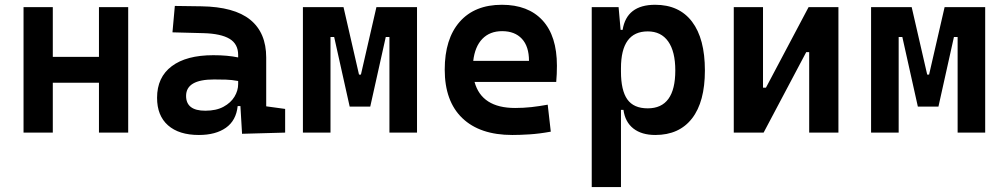

<svg xmlns="http://www.w3.org/2000/svg" viewBox="-20 -547 4142 792"><path d="M388.2 0V-205.6H197.8V0H77.1V-517.6H197.8V-312.5H388.2V-517.6H508.8V0Z M978.5 4.9 971.7 -109.4H960.4Q954.1 -49.8 911.9 -20Q869.6 9.8 800.3 9.8Q718.3 9.8 673.1 -30Q627.9 -69.8 627.9 -143.6Q627.9 -228.5 688.5 -273.9Q749 -319.3 859.9 -319.3Q918.9 -319.3 962.4 -310.1V-320.3Q962.4 -365.7 926.8 -387Q891.1 -408.2 820.3 -410.2L691.4 -413.6L701.2 -522.5L810.5 -521Q946.3 -519 1012.2 -465.6Q1078.1 -412.1 1078.1 -309.6V-108.4L1156.2 -97.7V0ZM962.4 -212.9Q936 -217.8 912.4 -218.5Q888.7 -219.2 862.8 -219.2Q747.6 -219.2 747.6 -151.4Q747.6 -90.3 826.7 -90.3Q872.1 -90.3 902.1 -106.7Q932.1 -123 947.3 -148.2Q962.4 -173.3 962.4 -200.2Z M1229.5 0V-517.6H1397L1460.9 -239.3H1468.8L1532.7 -517.6H1700.2V0H1586.4V-394.5H1571.3L1507.3 -107.4H1422.4L1358.4 -394.5H1343.3V0Z M2093.3 9.8Q1959.5 9.8 1887 -59.8Q1814.5 -129.4 1814.5 -259.8Q1814.5 -386.7 1876.2 -457Q1938 -527.3 2050.3 -527.3Q2158.7 -527.3 2218 -462.9Q2277.3 -398.4 2277.3 -275.9Q2277.3 -240.7 2274.4 -209H1937.5Q1966.8 -101.6 2105 -101.6Q2139.2 -101.6 2172.1 -105.2Q2205.1 -108.9 2239.3 -115.2L2252 -3.9Q2203.6 4.9 2163.8 7.3Q2124 9.8 2093.3 9.8ZM1932.1 -295.9H2162.1Q2162.1 -355.5 2132.8 -387Q2103.5 -418.5 2051.3 -418.5Q2000.5 -418.5 1969.7 -386.7Q1939 -355 1932.1 -295.9Z M2420.9 224.6V-517.6H2531.7L2540 -423.8H2548.3Q2564.9 -527.3 2682.6 -527.3Q2781.7 -527.3 2834.7 -457.5Q2887.7 -387.7 2887.7 -256.3Q2887.7 -127 2834.7 -58.6Q2781.7 9.8 2683.1 9.8Q2627 9.8 2592.8 -16.8Q2558.6 -43.5 2551.8 -93.8H2541.5V224.6ZM2541.5 -251.5Q2541.5 -174.3 2567.6 -137.2Q2593.8 -100.1 2651.9 -100.1Q2765.6 -100.1 2765.6 -256.3Q2765.6 -334.5 2736.3 -376Q2707 -417.5 2651.9 -417.5Q2541.5 -417.5 2541.5 -265.6Z M3006.8 0V-517.6H3127.4V-185.5H3139.6L3315.4 -517.6H3438.5V0H3317.9V-332H3305.7L3129.9 0Z M3573.2 0V-517.6H3740.7L3804.7 -239.3H3812.5L3876.5 -517.6H4043.9V0H3930.2V-394.5H3915L3851.1 -107.4H3766.1L3702.1 -394.5H3687V0Z"/></svg>

Font: CaskaydiaCove NFP SemiBold
Style: Regular
Weight: 600
Designer: Aaron Bell
Foundry: Saja Typeworks
Version: Version 2111.001; VTT 6.35;Nerd Fonts 3.1.1